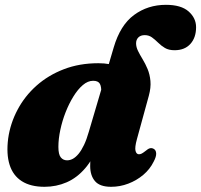

<svg xmlns="http://www.w3.org/2000/svg" viewBox="-20 -740 812 776"><path d="M520.5 -372.5 389 -363Q390.5 -388.5 383.8 -401Q377 -413.5 356.5 -413.5Q335 -413.5 314.8 -396.2Q294.5 -379 276.8 -350.2Q259 -321.5 245.2 -286.5Q231.5 -251.5 223.8 -215Q216 -178.5 216 -146.5Q216 -115.5 225.8 -103.8Q235.5 -92 251 -92Q263 -92 274.5 -98.2Q286 -104.5 297.5 -118.2Q309 -132 319.5 -154Q330 -176 339 -207.5L439.5 -548Q466 -638.5 521.8 -679.5Q577.5 -720.5 650.5 -720.5Q712 -720.5 742.2 -693.8Q772.5 -667 772.5 -630Q772.5 -588 749.5 -562.5Q726.5 -537 685.5 -537Q662 -537 646.5 -546.2Q631 -555.5 618.8 -567.8Q606.5 -580 594 -589Q581.5 -598 565 -598Q548.5 -598 539.2 -588.8Q530 -579.5 530 -565Q530 -550 537.8 -534.2Q545.5 -518.5 556.5 -500.5Q567.5 -482.5 576.5 -461Q585.5 -439.5 588 -412.8Q590.5 -386 581.5 -353L533.5 -178Q524 -143.5 527.8 -130Q531.5 -116.5 541.5 -116.5Q547 -116.5 552.5 -119.2Q558 -122 567 -129Q578.5 -139 586.2 -140.8Q594 -142.5 601 -138.5Q610.5 -133.5 611.2 -120.2Q612 -107 601 -86.5Q586 -56 559 -33.2Q532 -10.5 498.5 2.2Q465 15 429 15Q383.5 15 364 -7.8Q344.5 -30.5 344.5 -69Q344.5 -86 346.2 -104Q348 -122 351 -140.2Q354 -158.5 358 -175L380.5 -162.5Q358.5 -100 325 -60.8Q291.5 -21.5 249.5 -3.2Q207.5 15 160 15Q103.5 15 68 -7.8Q32.5 -30.5 18.8 -74Q5 -117.5 13 -180Q21.5 -241 50.8 -296.2Q80 -351.5 127.5 -393.8Q175 -436 238 -460.2Q301 -484.5 377.5 -484.5Q426.5 -484.5 458.5 -469.2Q490.5 -454 506 -429Q521.5 -404 520.5 -372.5Z"/></svg>

Font: Fraunces Black
Style: Italic
Weight: 900
Italic angle: -16°
Version: Version 1.000;[b76b70a41]